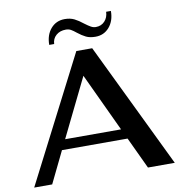

<svg xmlns="http://www.w3.org/2000/svg" viewBox="-95 -985 1011 1072"><g transform="rotate(-10 410.5 -448.5)"><path d="M573 -179H201L114 0H12L376 -710H466L809 0H657ZM546 -236 391 -567 229 -236ZM343 -897Q374 -897 397 -885.5Q420 -874 446 -853Q466 -838 479.5 -830.5Q493 -823 507 -823Q538 -823 557.5 -844Q577 -865 578 -897H605Q605 -841 574.5 -805.5Q544 -770 496 -770Q464 -770 442.5 -780.5Q421 -791 397 -810Q380 -824 367.5 -831Q355 -838 339 -838Q305 -838 283.5 -819Q262 -800 261 -770H233Q233 -826 263.5 -861.5Q294 -897 343 -897Z"/></g></svg>

Font: Fahkwang SemiBold
Style: Regular
Weight: 600
Designer: Suppakit Chalermlarp | Katatrad Co.,Ltd.
Foundry: Cadson Demak Co.,Ltd.
Version: Version 1.000; ttfautohint (v1.6)